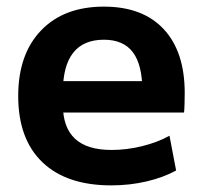

<svg xmlns="http://www.w3.org/2000/svg" viewBox="-20 -550 612 580"><path d="M316 10Q181 10 108 -60Q35 -130 35 -260Q35 -386 104 -458Q173 -530 294 -530Q411 -530 474.5 -462Q538 -394 538 -269Q538 -255 537.5 -237Q537 -219 536 -210H112V-305H429L410 -276Q410 -354 381.5 -392Q353 -430 294 -430Q232 -430 201 -390.5Q170 -351 170 -273V-233Q170 -165 206.5 -131Q243 -97 317 -97Q363 -97 409.5 -108.5Q456 -120 492 -140L512 -35Q474 -14 423 -2Q372 10 316 10Z"/></svg>

Font: M PLUS 2
Style: Bold
Weight: 700
Designer: Coji Morishita
Foundry: UNDERFOREST DESIGN
Version: Version 1.001